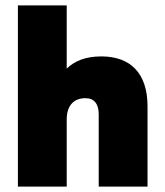

<svg xmlns="http://www.w3.org/2000/svg" viewBox="-20 -688 610 708"><path d="M524 0V-296C524 -421 458 -480 354 -480C295 -480 255 -463 226 -435V-668H46V0H226V-247C226 -303 256 -326 295 -326C328 -326 344 -304 344 -267V0Z"/></svg>

Font: Gantari Black
Style: Regular
Weight: 900
Designer: Anugrah Pasau
Foundry: Lafontype
Version: Version 1.000